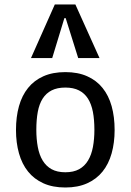

<svg xmlns="http://www.w3.org/2000/svg" viewBox="-20 -833 586 862"><path d="M273.4 -509.3Q329.6 -509.3 371.3 -490.7Q413.1 -472.2 440.4 -438.2Q467.8 -404.3 481.2 -356.4Q494.6 -308.6 494.6 -249Q494.6 -192.4 481.2 -144.5Q467.8 -96.7 440.4 -62.7Q413.1 -28.8 371.3 -10Q329.6 8.8 273.4 8.8Q216.8 8.8 175 -10Q133.3 -28.8 106 -62.7Q78.6 -96.7 65.2 -144.5Q51.8 -192.4 51.8 -249Q51.8 -308.6 65.2 -356.4Q78.6 -404.3 106 -438.2Q133.3 -472.2 175 -490.7Q216.8 -509.3 273.4 -509.3ZM273.4 -59.6Q310.1 -59.6 335 -73.2Q359.9 -86.9 375.2 -112.3Q390.6 -137.7 397.2 -173.1Q403.8 -208.5 403.8 -250Q403.8 -295.9 397 -331.1Q390.1 -366.2 374.8 -390.4Q359.4 -414.6 334.5 -427.2Q309.6 -439.9 273.4 -439.9Q236.8 -439.9 211.9 -427.2Q187 -414.6 171.6 -390.4Q156.2 -366.2 149.7 -331.1Q143.1 -295.9 143.1 -250Q143.1 -208.5 149.7 -173.1Q156.2 -137.7 171.6 -112.3Q187 -86.9 211.9 -73.2Q236.8 -59.6 273.4 -59.6ZM226.1 -813H318.4L426.8 -572.3H331.1L274.9 -751.5H269L214.4 -572.3H119.1Z"/></svg>

Font: Mako
Style: Regular
Weight: 400
Designer: vernon adams
Foundry: vernon adams
Version: Version 1.000